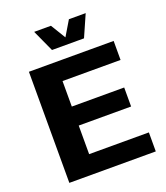

<svg xmlns="http://www.w3.org/2000/svg" viewBox="-152 -949 913 1054"><g transform="rotate(-20 305.0 -422.5)"><path d="M172 -845H270L323 -758L375 -845H473L417 -718H230ZM70 -649H565V-538H226V-389H532V-278H226V-111H575V0H70Z"/></g></svg>

Font: Play
Style: Bold
Weight: 700
Designer: Jonas Hecksher (Cyrillic expansion: Cyreal)
Foundry: Jonas Hecksher, Playtype, e-types AS
Version: Version 2.101; ttfautohint (v1.5.65-e2d9)